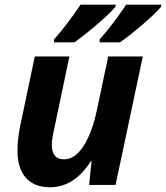

<svg xmlns="http://www.w3.org/2000/svg" viewBox="-20 -786 705 816"><path d="M209.5 -618.2Q265.1 -680.7 322.3 -766.1H471.2V-757.8Q450.2 -731.9 396.7 -685.8Q343.3 -639.6 296.4 -606H209.5ZM403.3 -618.2Q459 -680.7 516.1 -766.1H665V-757.8Q644 -731.9 590.6 -685.8Q537.1 -639.6 490.2 -606H403.3ZM127.9 -545.9H274.9L208 -227.1Q200.2 -193.8 200.2 -168.9Q200.2 -108.9 252.9 -108.9Q297.9 -108.9 334.5 -164.6Q371.1 -220.2 392.1 -319.8L439.9 -545.9H586.9L471.2 0H358.9L369.1 -101.1H366.2Q295.4 9.8 192.9 9.8Q125.5 9.8 89.8 -30.5Q54.2 -70.8 54.2 -147Q54.2 -192.4 65.9 -251Z"/></svg>

Font: Zoram GWebM
Style: Bold Italic
Weight: 700
Italic angle: -12°
Foundry: Ascender Corporation
Version: Version 1.000